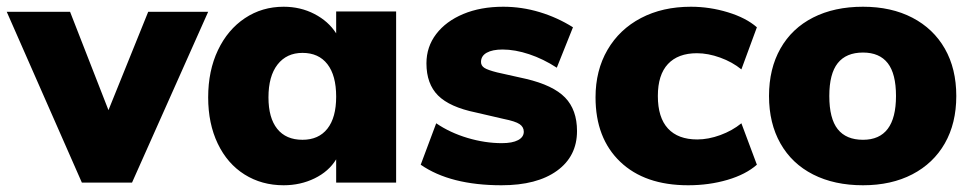

<svg xmlns="http://www.w3.org/2000/svg" viewBox="-39 -542 2890 570"><path d="M579 -507 353 0H204L-19 -507H169L283 -215L401 -507Z M1137 -508V0H959V-69Q937 -33 895 -12.5Q853 8 803 8Q738 8 687 -24Q636 -56 607.5 -115.5Q579 -175 579 -253Q579 -332 608 -393Q637 -454 688 -488Q739 -522 803 -522Q853 -522 894.5 -500.5Q936 -479 959 -443V-508ZM959 -255Q959 -318 933 -351.5Q907 -385 859 -385Q812 -385 785 -350.5Q758 -316 758 -253Q758 -192 784 -159.5Q810 -127 859 -127Q907 -127 933 -160Q959 -193 959 -255Z M1210 -53 1256 -176Q1297 -148 1349 -132.5Q1401 -117 1451 -117Q1482 -117 1499 -126Q1516 -135 1516 -151Q1516 -165 1503.5 -173.5Q1491 -182 1456 -189L1374 -208Q1296 -224 1261.5 -258.5Q1227 -293 1227 -354Q1227 -403 1256 -441Q1285 -479 1336.5 -500.5Q1388 -522 1455 -522Q1510 -522 1563 -506Q1616 -490 1662 -461L1614 -341Q1574 -367 1532 -381Q1490 -395 1453 -395Q1423 -395 1406 -385.5Q1389 -376 1389 -358Q1389 -347 1399 -340.5Q1409 -334 1437 -327L1522 -308Q1603 -289 1638.5 -252.5Q1674 -216 1674 -153Q1674 -78 1614.5 -35Q1555 8 1450 8Q1298 8 1210 -53Z M1729 -253Q1729 -333 1764.5 -394Q1800 -455 1864 -488.5Q1928 -522 2012 -522Q2068 -522 2122 -505.5Q2176 -489 2208 -461L2162 -336Q2135 -358 2099 -371Q2063 -384 2030 -384Q1974 -384 1944 -352Q1914 -320 1914 -257Q1914 -193 1944 -160.5Q1974 -128 2031 -128Q2064 -128 2099.5 -141Q2135 -154 2162 -176L2208 -53Q2175 -24 2120.5 -8Q2066 8 2004 8Q1875 8 1802 -62Q1729 -132 1729 -253Z M2244 -257Q2244 -338 2278 -398Q2312 -458 2375 -490Q2438 -522 2523 -522Q2607 -522 2669.5 -489.5Q2732 -457 2766 -397.5Q2800 -338 2800 -257Q2800 -176 2766 -116.5Q2732 -57 2669.5 -24.5Q2607 8 2523 8Q2438 8 2375 -24Q2312 -56 2278 -116Q2244 -176 2244 -257ZM2621 -257Q2621 -323 2596.5 -354.5Q2572 -386 2523 -386Q2473 -386 2448 -354.5Q2423 -323 2423 -257Q2423 -190 2448 -158.5Q2473 -127 2523 -127Q2621 -127 2621 -257Z"/></svg>

Font: Muli Black
Style: Regular
Weight: 900
Designer: Vernon Adams
Foundry: Vernon Adams
Version: Version 2.001